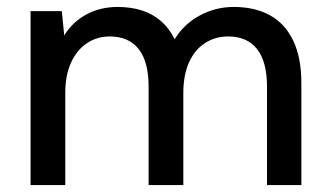

<svg xmlns="http://www.w3.org/2000/svg" viewBox="-20 -533 948 553"><path d="M68 0V-501H158L165 -431Q189 -470 229 -491.5Q269 -513 319 -513Q357 -513 388.5 -503Q420 -493 444 -472Q468 -451 483 -420Q510 -464 555.5 -488.5Q601 -513 653 -513Q714 -513 757.5 -489Q801 -465 824.5 -416Q848 -367 848 -294V0H749V-284Q749 -355 720.5 -391.5Q692 -428 637 -428Q600 -428 570.5 -409Q541 -390 524.5 -353.5Q508 -317 508 -265V0H408V-284Q408 -355 379.5 -391.5Q351 -428 296 -428Q260 -428 231 -409Q202 -390 185 -353.5Q168 -317 168 -265V0Z"/></svg>

Font: DM Sans 17pt Medium
Style: Regular
Weight: 500
Version: Version 4.004;gftools[0.9.30]